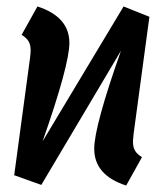

<svg xmlns="http://www.w3.org/2000/svg" viewBox="-20 -561 507 595"><path d="M392 -123Q392 -105 398.5 -94Q405 -83 420 -74L371 14Q272 -18 272 -100Q272 -169 355 -404L108 12L24 -18L73 -381Q75 -399 75 -405Q75 -422 68.5 -433Q62 -444 47 -453L96 -541Q195 -509 195 -428Q195 -360 112 -123L363 -541L443 -509L394 -146Q392 -128 392 -123Z"/></svg>

Font: Fira Sans Extra Condensed Medium
Style: Italic
Weight: 500
Width: 3
Italic angle: -8°
Designer: Carrois Corporate & Edenspiekermann AG
Foundry: Carrois Corporate GbR & Edenspiekermann AG
Version: Version 4.203